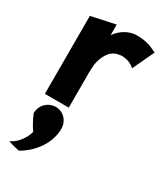

<svg xmlns="http://www.w3.org/2000/svg" viewBox="-205 -585 873 1009"><g transform="rotate(30 231.5 -80.5)"><path d="M219 126C219 82 189 47 148 41C141 40 137 40 128 41C85 46 51 81 52 128C66 161 83 192 99 214C87 260 52 297 35 307L15 319L37 326C53 331 68 334 83 337C164 291 219 210 219 126ZM443 -466 434 -470C422 -475 390 -498 318 -498C266 -498 222 -466 197 -430V-494L52 -463V10H197V-201C197 -220 198 -237 200 -255C209 -305 236 -358 288 -363C291 -363 296 -365 299 -365C345 -365 363 -349 372 -343L382 -336Z"/></g></svg>

Font: Bluebird
Style: SfBdNrw
Weight: 700
Designer: Jasper
Foundry: Cannot Into Space Fonts
Version: Version 0.98